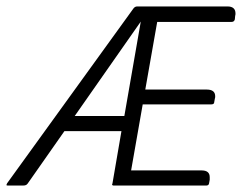

<svg xmlns="http://www.w3.org/2000/svg" viewBox="-63 -576 751 596"><path d="M314 -169H137L27 -12Q22 -4 18.5 -2Q15 0 8 0H-39Q-43 0 -43 -2Q-43 -3 -41 -7L350 -548Q355 -556 363 -556H643Q668 -556 668 -534Q668 -529 667 -527L666 -516Q664 -508 656 -508H425L388 -298H579Q605 -298 605 -277Q605 -272 604 -270L602 -259Q602 -252 593 -252H380L344 -47H563Q588 -47 588 -26V-18L586 -7Q585 0 577 0H290Q285 0 285 -4Q285 -4 285 -4.5Q285 -5 286 -6ZM169 -216H323L374 -509Z"/></svg>

Font: Zain Light
Style: Italic
Weight: 300
Italic angle: -10°
Designer: Zain,Boutros
Foundry: Mobile Telecommunications Company (Zain), 2024
Version: Version 1.51; ttfautohint (v1.8.4)